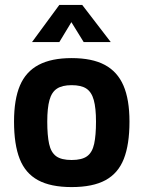

<svg xmlns="http://www.w3.org/2000/svg" viewBox="-20 -749 582 780"><path d="M271 11Q186 11 134.5 -17Q83 -45 60 -103.5Q37 -162 37 -255Q37 -345 61 -401.5Q85 -458 137 -485.5Q189 -513 271 -513Q354 -513 405.5 -485.5Q457 -458 481.5 -401.5Q506 -345 506 -255Q506 -162 483 -103.5Q460 -45 408.5 -17Q357 11 271 11ZM271 -99Q313 -99 334 -114.5Q355 -130 362.5 -164.5Q370 -199 370 -255Q370 -310 361 -342.5Q352 -375 331 -389Q310 -403 271 -403Q233 -403 211.5 -389Q190 -375 181 -342.5Q172 -310 172 -255Q172 -199 179.5 -164.5Q187 -130 208 -114.5Q229 -99 271 -99ZM110 -578 221 -729H314L430 -578H320L270 -659L221 -578Z"/></svg>

Font: Cairo Play
Style: Bold
Weight: 700
Version: Version 3.119